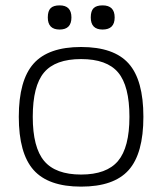

<svg xmlns="http://www.w3.org/2000/svg" viewBox="-20 -685 604 715"><path d="M105 -448Q160 -510 282 -510Q404 -510 459 -448.5Q514 -387 514 -250Q514 -113 459 -51.5Q404 10 282 10Q160 10 105 -52Q50 -114 50 -250Q50 -386 105 -448ZM102 -250Q102 -136 144.5 -85.5Q187 -35 282 -35Q377 -35 419.5 -85.5Q462 -136 462 -250Q462 -365 420 -415Q378 -465 282 -465Q186 -465 144 -415Q102 -365 102 -250ZM202 -665Q246 -665 246 -620Q246 -575 202 -575Q158 -575 158 -620Q158 -644 168.5 -654.5Q179 -665 202 -665ZM362 -665Q407 -665 407 -620Q407 -575 362 -575Q318 -575 318 -620Q318 -644 328.5 -654.5Q339 -665 362 -665Z"/></svg>

Font: Fivo Sans Light
Style: Regular
Weight: 300
Designer: Alexander Slobzheninov
Foundry: Alexander Slobzheninov
Version: 1.0